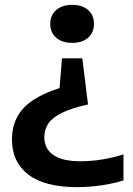

<svg xmlns="http://www.w3.org/2000/svg" viewBox="-20 -573 550 793"><path d="M320 -332 343.5 -141.5Q273.5 -126 234.2 -106.2Q195 -86.5 179 -61.8Q163 -37 163 -6Q163 40.5 199.8 66.8Q236.5 93 313 93Q357 93 402.8 85.5Q448.5 78 490 64.5V172Q464 180.5 432.2 186.8Q400.5 193 366.2 196.5Q332 200 299 200Q165 200 97.2 148.2Q29.5 96.5 29.5 3.5Q29.5 -50 51 -90Q72.5 -130 116.2 -159.2Q160 -188.5 226 -209L236 -332ZM278 -553Q319.5 -553 343.8 -531.8Q368 -510.5 368 -474.5Q368 -438.5 344 -417.2Q320 -396 278 -396Q235.5 -396 211.5 -417.8Q187.5 -439.5 187.5 -474.5Q187.5 -510 212 -531.5Q236.5 -553 278 -553Z"/></svg>

Font: Encode Sans SemiExpanded SemiBold
Style: Regular
Weight: 600
Width: 6
Designer: Multiple Designers
Foundry: Impallari Type
Version: Version 3.002